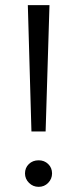

<svg xmlns="http://www.w3.org/2000/svg" viewBox="-20 -720 300 745"><path d="M88 -700H172L157 -210H102ZM77 -47Q77 -69 92 -83.5Q107 -98 130 -98Q152 -98 167 -83.5Q182 -69 182 -47Q182 -26 167 -10.5Q152 5 130 5Q108 5 92.5 -10.5Q77 -26 77 -47Z"/></svg>

Font: Idrija
Style: Regular
Weight: 400
Designer: Julieta Ulanovsky
Foundry: Julieta Ulanovsky
Version: Version 7.200